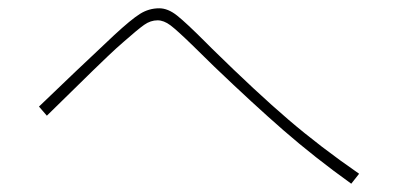

<svg xmlns="http://www.w3.org/2000/svg" viewBox="-20 -524 960 463"><path d="M827 -81Q738 -145 664.5 -209Q591 -273 496 -364L446 -413Q407 -451 391 -463Q375 -475 360 -475Q343 -475 327.5 -464Q312 -453 278 -423L261 -408Q230 -380 93 -245L74 -267Q159 -349 255 -439Q296 -477 317.5 -490.5Q339 -504 364 -504Q385 -504 407 -486.5Q429 -469 475 -423L492 -406Q599 -301 675.5 -235.5Q752 -170 846 -105Z"/></svg>

Font: LINE Seed Sans KR Thin
Style: Regular
Weight: 250
Designer: LINE BX Design & Sandoll Inc & Dalton Maag Ltd
Foundry: Sandoll Inc.
Version: Version 1.000